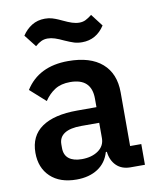

<svg xmlns="http://www.w3.org/2000/svg" viewBox="-88 -850 760 931"><g transform="rotate(-10 292.0 -384.5)"><path d="M272 -661Q247 -673 228.5 -679Q210 -685 193 -685Q176 -685 162 -678.5Q148 -672 132 -658L85 -718Q104 -747 132 -764.5Q160 -782 197 -782Q217 -782 233 -777Q249 -772 262.5 -766Q276 -760 280 -758Q305 -746 323.5 -740Q342 -734 359 -734Q376 -734 389.5 -740.5Q403 -747 421 -761L467 -701Q426 -638 356 -638Q334 -638 316.5 -643.5Q299 -649 272 -661ZM39 -149Q39 -232 99.5 -274Q160 -316 274 -316H369V-358Q369 -458 264 -458Q219 -458 189 -439Q159 -420 137 -387L61 -455Q127 -560 272 -560Q381 -560 439 -509.5Q497 -459 497 -366V-102H552V0H481Q438 0 412 -25.5Q386 -51 381 -94H376Q361 -42 318.5 -14.5Q276 13 214 13Q132 13 85.5 -31Q39 -75 39 -149ZM369 -164V-239H280Q226 -239 198 -221Q170 -203 170 -168V-150Q170 -115 192.5 -97.5Q215 -80 256 -80Q305 -80 337 -102.5Q369 -125 369 -164Z"/></g></svg>

Font: IBM Plex Sans JP SemiBold
Style: Regular
Weight: 600
Designer: Mike Abbink; Paul van der Laan; Pieter van Rosmalen; Wujin Sim; Yejin Wi; Jinhee Kim; Boomi Park; Yona Kim; Kichan Ma
Foundry: Sandoll Inc.
Version: Version 1.001